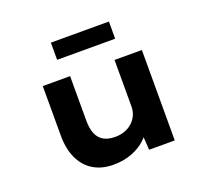

<svg xmlns="http://www.w3.org/2000/svg" viewBox="-127 -895 1138 1059"><g transform="rotate(-20 441.5 -365.5)"><path d="M366.6 10.6Q299.7 10.6 250.4 -18.9Q201.1 -48.3 174.4 -104.9Q147.7 -161.4 147.7 -241.3V-530.7H308.1V-270Q308.1 -223.8 320.6 -192.9Q333.1 -162 359.8 -146.2Q386.6 -130.5 428.6 -130.5Q457.6 -130.5 483 -139.4Q508.4 -148.3 527.5 -165.2Q546.6 -182 557.8 -205.6Q568.9 -229.2 568.9 -258.6V-530.7H729.3V0H578.7L571.8 -108.9L601.3 -120.9Q588.8 -87.3 556.9 -57.3Q525 -27.3 476.5 -8.4Q428 10.6 366.6 10.6ZM271.6 -639.7V-740.5H612.3V-639.7Z"/></g></svg>

Font: Lexend Mega
Style: Regular
Weight: 400
Designer: Bonnie Shaver-Troup, Thomas Jockin
Foundry: Lexend
Version: Version 1.007